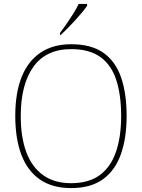

<svg xmlns="http://www.w3.org/2000/svg" viewBox="-20 -951 726 981"><path d="M343 10Q248 10 184.5 -33.5Q121 -77 89.5 -159.5Q58 -242 58 -359Q58 -476 90.5 -557.5Q123 -639 187 -682Q251 -725 344 -725Q446 -725 508 -681.5Q570 -638 598.5 -556Q627 -474 627 -358Q627 -247 598 -164Q569 -81 506.5 -35.5Q444 10 343 10ZM343 -15Q434 -15 490 -56.5Q546 -98 572.5 -175Q599 -252 599 -358Q599 -466 574 -542.5Q549 -619 493 -659.5Q437 -700 344 -700Q215 -700 150.5 -609.5Q86 -519 86 -358Q86 -250 114.5 -173.5Q143 -97 200.5 -56Q258 -15 343 -15ZM287 -784Q302 -803 320 -829Q338 -855 355 -882Q372 -909 382 -931H425V-921Q416 -908 399.5 -888Q383 -868 363 -846Q343 -824 323.5 -804.5Q304 -785 289 -771H287Z"/></svg>

Font: Noto Serif Thai Thin
Style: Regular
Weight: 250
Version: Version 2.001